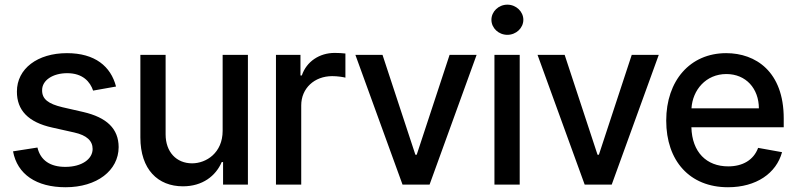

<svg xmlns="http://www.w3.org/2000/svg" viewBox="-20 -776 3349 807"><path d="M371.4 -395.2 467.7 -412.3C445.7 -497.2 379.3 -552.6 261.4 -552.6C138.1 -552.6 50.8 -487.6 51.1 -391C50.8 -313.6 97.7 -262.1 200.3 -239.7L292.3 -219.1C344.8 -207.4 369.3 -183.9 369.3 -149.9C369.3 -107.6 324.2 -74.6 254.6 -74.6C191.1 -74.6 150.2 -101.9 137.4 -155.9L34.8 -139.9C52.6 -43.3 132.8 11 255.7 11C387.1 11 478.3 -58.9 478.7 -157.7C478.3 -234.7 429.3 -282.3 329.5 -305.4L242.5 -325.3C182.5 -339.5 156.6 -359.7 157 -396.7C156.6 -438.6 202.1 -468.4 262.4 -468.4C328.5 -468.4 359 -431.8 371.4 -395.2Z M915.8 -226.2C915.8 -133.5 846.9 -89.5 787.3 -89.5C721.6 -89.5 676.1 -137.1 676.1 -211.3V-545.5H570V-198.5C570 -63.2 644.2 7.1 748.9 7.1C831 7.1 886.7 -36.2 911.9 -94.8H917.6V0H1022V-545.5H915.8Z M1139.9 0H1246.1V-333.1C1246.1 -404.5 1301.1 -456 1376.4 -456C1398.4 -456 1423.3 -452.1 1431.8 -449.6V-551.1C1421.2 -552.6 1400.2 -553.6 1386.7 -553.6C1322.8 -553.6 1268.1 -517.4 1248.6 -458.8H1242.9V-545.5H1139.9Z M1983.3 -545.5H1869.7L1731.5 -125.7H1725.9L1587.7 -545.5H1473.7L1671.9 0H1785.5Z M2058.2 0H2164.4V-545.5H2058.2ZM2045.5 -692.8C2045.5 -658 2075.6 -629.6 2112.6 -629.6C2149.1 -629.6 2179.7 -658 2179.7 -692.8C2179.7 -727.6 2149.1 -756.4 2112.6 -756.4C2075.6 -756.4 2045.5 -727.6 2045.5 -692.8Z M2748.9 -545.5H2635.3L2497.2 -125.7H2491.5L2353.3 -545.5H2239.3L2437.5 0H2551.1Z M3039.8 11C3158.7 11 3242.9 -47.6 3267 -136.4L3166.5 -154.5C3147.4 -103 3101.2 -76.7 3040.8 -76.7C2949.9 -76.7 2888.8 -136 2886 -241.1H3274.1V-278.4C3274.1 -475.5 3155.9 -552.6 3032.3 -552.6C2880.3 -552.6 2780.2 -436.8 2780.2 -269.2C2780.2 -99.8 2878.9 11 3039.8 11ZM2886.4 -320.7C2891 -397.7 2947.1 -464.8 3033 -464.8C3115.4 -464.8 3169.4 -403.8 3169.7 -320.7Z"/></svg>

Font: RED Number Medium
Style: Regular
Weight: 500
Designer: RED UED
Foundry: rsms
Version: Version 1.003;FEAKit 1.0